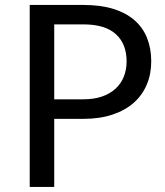

<svg xmlns="http://www.w3.org/2000/svg" viewBox="-20 -736 651 756"><path d="M193.5 -268V0H97V-716.5H308.5Q376.5 -716.5 426.8 -700.8Q477 -685 510 -656Q543 -627 559.2 -586Q575.5 -545 575.5 -494.5Q575.5 -444.5 558 -403Q540.5 -361.5 506.8 -331.5Q473 -301.5 423 -284.8Q373 -268 308.5 -268ZM193.5 -345H308.5Q350 -345 381.8 -356Q413.5 -367 435 -386.8Q456.5 -406.5 467.5 -434Q478.5 -461.5 478.5 -494.5Q478.5 -563 436.2 -601.5Q394 -640 308.5 -640H193.5Z"/></svg>

Font: LatoCHI
Style: Regular
Weight: 400
Designer: Lukasz Dziedzic
Foundry: tyPoland Lukasz Dziedzic
Version: Version 1.104